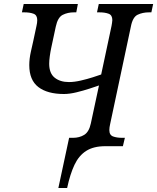

<svg xmlns="http://www.w3.org/2000/svg" viewBox="-20 -734 789 964"><path d="M273 210 327 -42H346Q379 -42 403 -57Q427 -72 436 -114L477 -305Q460 -299 429.5 -289Q399 -279 364 -270.5Q329 -262 301 -262Q218 -262 172.5 -297Q127 -332 127 -407Q127 -439 135 -474.5Q143 -510 147 -528L163 -603Q167 -620 167 -633Q167 -658 148.5 -665Q130 -672 102 -672H90L99 -714H371L363 -672H351Q320 -672 295 -659.5Q270 -647 260 -600L245 -530Q242 -516 237.5 -495Q233 -474 230 -452Q227 -430 227 -414Q227 -366 254.5 -344Q282 -322 326 -322Q353 -322 385.5 -329.5Q418 -337 446 -346Q474 -355 488 -360L540 -604Q541 -610 542.5 -619Q544 -628 544 -633Q544 -658 525.5 -665Q507 -672 479 -672H467L476 -714H749L740 -672H728Q696 -672 671 -660Q646 -648 637 -600L533 -111Q529 -94 529 -81Q529 -56 547.5 -49Q566 -42 594 -42H607L597 0H509Q450 0 413 23.5Q376 47 354 93.5Q332 140 317 210Z"/></svg>

Font: Noto Serif SemiCondensed
Style: Italic
Weight: 400
Width: 4
Italic angle: -12°
Designer: Monotype Design Team
Foundry: Monotype Imaging Inc.
Version: Version 2.013